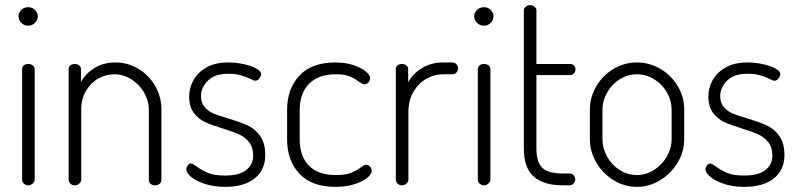

<svg xmlns="http://www.w3.org/2000/svg" viewBox="-20 -721 3108 747"><path d="M115 -452V-22Q115 -14 107.5 -7Q100 0 90 0Q80 0 73 -6.5Q66 -13 66 -22V-452Q66 -461 72.5 -466.5Q79 -472 90 -472Q101 -472 108 -466.5Q115 -461 115 -452ZM127 -658Q127 -643 116 -632Q105 -621 90 -621Q74 -621 63 -632Q52 -643 52 -658Q52 -672 63 -682.5Q74 -693 90 -693Q105 -693 116 -682.5Q127 -672 127 -658Z M271 0Q261 0 254 -6.5Q247 -13 247 -22V-452Q247 -461 253.5 -466.5Q260 -472 271 -472Q281 -472 288 -466.5Q295 -461 295 -452V-402Q312 -434 347 -456Q382 -478 429 -478Q477 -478 518 -453.5Q559 -429 583.5 -387Q608 -345 608 -295V-22Q608 -11 600.5 -5.5Q593 0 583 0Q573 0 566 -5.5Q559 -11 559 -22V-295Q559 -329 540.5 -361Q522 -393 491 -412.5Q460 -432 425 -432Q392 -432 362.5 -415.5Q333 -399 314.5 -367.5Q296 -336 296 -295V-22Q296 -14 288.5 -7Q281 0 271 0Z M965 -115Q965 -148 949 -168Q933 -188 909.5 -198.5Q886 -209 847 -221Q804 -234 778 -246Q752 -258 734 -282Q716 -306 716 -346Q716 -379 732.5 -409Q749 -439 783 -458.5Q817 -478 868 -478Q898 -478 928 -471.5Q958 -465 977 -454.5Q996 -444 996 -433Q996 -425 989 -416Q982 -407 974 -407Q970 -407 965 -409Q960 -411 954 -414Q936 -423 915.5 -428.5Q895 -434 869 -434Q815 -434 788.5 -407Q762 -380 762 -347Q762 -321 776 -304.5Q790 -288 811.5 -279Q833 -270 869 -260Q915 -246 943.5 -233Q972 -220 992 -192Q1012 -164 1012 -118Q1012 -60 971 -27Q930 6 856 6Q813 6 778.5 -5Q744 -16 724.5 -32Q705 -48 705 -62Q705 -70 710.5 -77.5Q716 -85 723 -85Q727 -85 732.5 -81.5Q738 -78 744 -74Q766 -58 790 -48Q814 -38 855 -38Q911 -38 938 -59.5Q965 -81 965 -115Z M1097 -179V-293Q1097 -375 1144.5 -426.5Q1192 -478 1285 -478Q1323 -478 1354 -468Q1385 -458 1402.5 -443.5Q1420 -429 1420 -417Q1420 -408 1413.5 -400.5Q1407 -393 1397 -393Q1392 -393 1378 -402Q1360 -416 1340 -424Q1320 -432 1286 -432Q1219 -432 1182.5 -395Q1146 -358 1146 -293V-179Q1146 -113 1182 -76.5Q1218 -40 1287 -40Q1323 -40 1344 -48Q1365 -56 1384 -70Q1390 -74 1395 -77Q1400 -80 1404 -80Q1413 -80 1419.5 -72.5Q1426 -65 1426 -56Q1426 -43 1408 -28.5Q1390 -14 1358 -4Q1326 6 1285 6Q1193 6 1145 -45Q1097 -96 1097 -179Z M1569 -286V-22Q1569 -14 1561.5 -7Q1554 0 1544 0Q1534 0 1527 -6.5Q1520 -13 1520 -22V-452Q1520 -461 1526.5 -466.5Q1533 -472 1544 -472Q1554 -472 1561 -466.5Q1568 -461 1568 -452V-401Q1586 -434 1621.5 -456Q1657 -478 1704 -478H1740Q1749 -478 1755.5 -471.5Q1762 -465 1762 -455Q1762 -445 1755.5 -438.5Q1749 -432 1740 -432H1704Q1669 -432 1638 -414Q1607 -396 1588 -363Q1569 -330 1569 -286Z M1888 -452V-22Q1888 -14 1880.5 -7Q1873 0 1863 0Q1853 0 1846 -6.5Q1839 -13 1839 -22V-452Q1839 -461 1845.5 -466.5Q1852 -472 1863 -472Q1874 -472 1881 -466.5Q1888 -461 1888 -452ZM1900 -658Q1900 -643 1889 -632Q1878 -621 1863 -621Q1847 -621 1836 -632Q1825 -643 1825 -658Q1825 -672 1836 -682.5Q1847 -693 1863 -693Q1878 -693 1889 -682.5Q1900 -672 1900 -658Z M2170 -46H2195Q2205 -46 2211.5 -39.5Q2218 -33 2218 -23Q2218 -14 2211.5 -7Q2205 0 2195 0H2170Q2094 0 2056 -34.5Q2018 -69 2018 -143V-680Q2018 -689 2025.5 -695Q2033 -701 2042 -701Q2052 -701 2059.5 -695Q2067 -689 2067 -680V-472H2200Q2208 -472 2213.5 -465.5Q2219 -459 2219 -450Q2219 -442 2213 -435.5Q2207 -429 2200 -429H2067V-143Q2067 -90 2090 -68Q2113 -46 2170 -46Z M2642 -295V-179Q2642 -131 2616.5 -88.5Q2591 -46 2548.5 -20Q2506 6 2458 6Q2410 6 2368 -19.5Q2326 -45 2300.5 -88Q2275 -131 2275 -179V-295Q2275 -343 2300 -385.5Q2325 -428 2367 -453Q2409 -478 2458 -478Q2506 -478 2548.5 -453.5Q2591 -429 2616.5 -386.5Q2642 -344 2642 -295ZM2458 -432Q2422 -432 2391 -412.5Q2360 -393 2342 -361Q2324 -329 2324 -295V-179Q2324 -144 2342 -111.5Q2360 -79 2391 -59.5Q2422 -40 2458 -40Q2494 -40 2525 -60Q2556 -80 2574.5 -112Q2593 -144 2593 -179V-295Q2593 -329 2575 -361Q2557 -393 2525.5 -412.5Q2494 -432 2458 -432Z M2985 -115Q2985 -148 2969 -168Q2953 -188 2929.5 -198.5Q2906 -209 2867 -221Q2824 -234 2798 -246Q2772 -258 2754 -282Q2736 -306 2736 -346Q2736 -379 2752.5 -409Q2769 -439 2803 -458.5Q2837 -478 2888 -478Q2918 -478 2948 -471.5Q2978 -465 2997 -454.5Q3016 -444 3016 -433Q3016 -425 3009 -416Q3002 -407 2994 -407Q2990 -407 2985 -409Q2980 -411 2974 -414Q2956 -423 2935.5 -428.5Q2915 -434 2889 -434Q2835 -434 2808.5 -407Q2782 -380 2782 -347Q2782 -321 2796 -304.5Q2810 -288 2831.5 -279Q2853 -270 2889 -260Q2935 -246 2963.5 -233Q2992 -220 3012 -192Q3032 -164 3032 -118Q3032 -60 2991 -27Q2950 6 2876 6Q2833 6 2798.5 -5Q2764 -16 2744.5 -32Q2725 -48 2725 -62Q2725 -70 2730.5 -77.5Q2736 -85 2743 -85Q2747 -85 2752.5 -81.5Q2758 -78 2764 -74Q2786 -58 2810 -48Q2834 -38 2875 -38Q2931 -38 2958 -59.5Q2985 -81 2985 -115Z"/></svg>

Font: Dosis
Style: Regular
Weight: 400
Designer: Edgar Tolentino, Pablo Impallari, Igino Marini
Foundry: Edgar Tolentino, Pablo Impallari, Igino Marini
Version: Version 1.007;Glyphs 3.1.1 (3134)